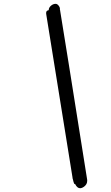

<svg xmlns="http://www.w3.org/2000/svg" viewBox="-20 -763 577 1001"><path d="M221 -699Q222 -708 234 -710Q234 -723 245.5 -733Q257 -743 270 -743Q279 -743 286.5 -732.5Q294 -722 292 -715Q293 -713 293 -711Q316 -573 433 165Q436 177 434 186Q432 198 422 207Q412 216 401 218Q383 220 372 197Q371 197 369.5 196.5Q368 196 367 195Q364 190 359 168L358 166Q358 164 358 162Q357 159 357 156L221 -689Q220 -695 221 -699Z"/></svg>

Font: Coval
Style: Medium Italic
Weight: 500
Foundry: Context Ltd
Version: Version 001.000